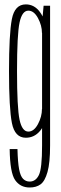

<svg xmlns="http://www.w3.org/2000/svg" viewBox="-20 -624 277 874"><path d="M115 229.5Q145 229.5 164.8 215Q184.5 200.5 196.2 159Q208 117.5 208 38.5V-598H178.5L171.5 -520.5V38.5Q171.5 143 157 172.8Q142.5 202.5 115 202.5Q97.5 202.5 85.2 190.2Q73 178 67 146.5Q61 115 59.5 54.5H24Q25.5 162.5 49 196Q72.5 229.5 115 229.5ZM97.5 3Q136 3 162 -27.8Q188 -58.5 188 -101.5L171 -128Q171 -93 152.8 -59Q134.5 -25 109 -25Q80.5 -25 69 -79.2Q57.5 -133.5 57.5 -300Q57.5 -467 69 -521.2Q80.5 -575.5 109 -575.5Q134.5 -575.5 152.8 -541.8Q171 -508 171 -474L186.5 -498Q186.5 -536 161.2 -570Q136 -604 97.5 -604Q47 -604 34 -536.8Q21 -469.5 21 -300Q21 -131 34.2 -64Q47.5 3 97.5 3Z"/></svg>

Font: Anybody ExtraCondensed ExtraLight
Style: Regular
Weight: 250
Width: 2
Version: Version 1.113;gftools[0.9.25]